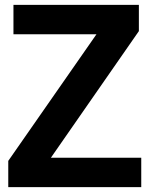

<svg xmlns="http://www.w3.org/2000/svg" viewBox="-20 -765 611 785"><path d="M13.8 -107.2 374.5 -625H35V-745H547.8V-637.8L188 -120H557.5V0H13.8Z"/></svg>

Font: Trafiko Sans Variable
Style: Regular
Weight: 400
Designer: Gumpita Rahayu / Trafiko
Foundry: Tokotype / Trafiko
Version: Version 0.001;FEAKit 1.0